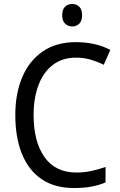

<svg xmlns="http://www.w3.org/2000/svg" viewBox="-20 -987 604 966"><path d="M362 -697Q294 -697 246 -660.5Q198 -624 173.5 -558.5Q149 -493 149 -408Q149 -274 204 -196.5Q259 -119 364 -119Q404 -119 440.5 -127Q477 -135 511 -147V-69Q477 -55 439.5 -48Q402 -41 352 -41Q255 -41 189.5 -85.5Q124 -130 90.5 -212.5Q57 -295 57 -409Q57 -515 91.5 -597.5Q126 -680 194 -727.5Q262 -775 362 -775Q460 -775 535 -736L502 -661Q472 -676 437.5 -686.5Q403 -697 362 -697ZM344 -967Q365 -967 379 -953Q393 -939 393 -910Q393 -882 379 -868Q365 -854 344 -854Q322 -854 307.5 -868Q293 -882 293 -910Q293 -939 307 -953Q321 -967 344 -967Z"/></svg>

Font: Noto Sans Tamil UI SemiCondensed
Style: Regular
Weight: 400
Width: 4
Designer: Jelle Bosma - Monotype Design Team
Foundry: Monotype Imaging Inc.
Version: Version 2.004; ttfautohint (v1.8.4.7-5d5b)